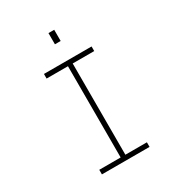

<svg xmlns="http://www.w3.org/2000/svg" viewBox="-209 -1030 1068 1159"><g transform="rotate(-30 325.0 -450.0)"><path d="M159 0V-32H308V-668H159V-700H491V-668H341V-32H491V0ZM306 -900H346V-822H306Z"/></g></svg>

Font: Trispace Thin
Style: Regular
Weight: 100
Designer: Tyler Finck
Foundry: Etcetera Type Company
Version: Version 1.210